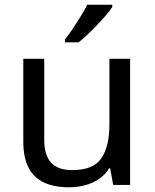

<svg xmlns="http://www.w3.org/2000/svg" viewBox="-20 -786 658 816"><path d="M274 10Q210 10 166.5 -10.5Q123 -31 101 -74Q79 -117 79 -185V-536H168V-191Q168 -127 197 -95Q226 -63 287 -63Q376 -63 410.5 -113Q445 -163 445 -257V-536H533V0H461L448 -71H444Q427 -43 400 -25Q373 -7 341 1.5Q309 10 274 10ZM457 -756Q448 -742 431 -722Q414 -702 393.5 -680.5Q373 -659 352.5 -639.5Q332 -620 314 -606H256V-618Q271 -637 288.5 -663Q306 -689 323 -716.5Q340 -744 351 -766H457Z"/></svg>

Font: Noto Sans Symbols
Style: Regular
Weight: 400
Designer: Monotype Design Team
Foundry: Monotype Imaging Inc.
Version: Version 2.002